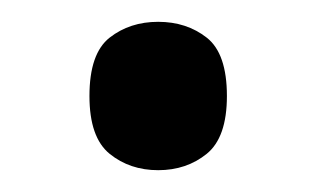

<svg xmlns="http://www.w3.org/2000/svg" viewBox="-20 -149 290 176"><path d="M125 7Q99 7 80.5 -8Q62 -23 62 -61Q62 -100 80.5 -114.5Q99 -129 125 -129Q151 -129 169.5 -114.5Q188 -100 188 -61Q188 -23 169.5 -8Q151 7 125 7Z"/></svg>

Font: Noto Serif Grantha
Style: Regular
Weight: 400
Designer: Monotype Design Team
Foundry: Monotype Imaging Inc.
Version: Version 2.004; ttfautohint (v1.8.4.7-5d5b)